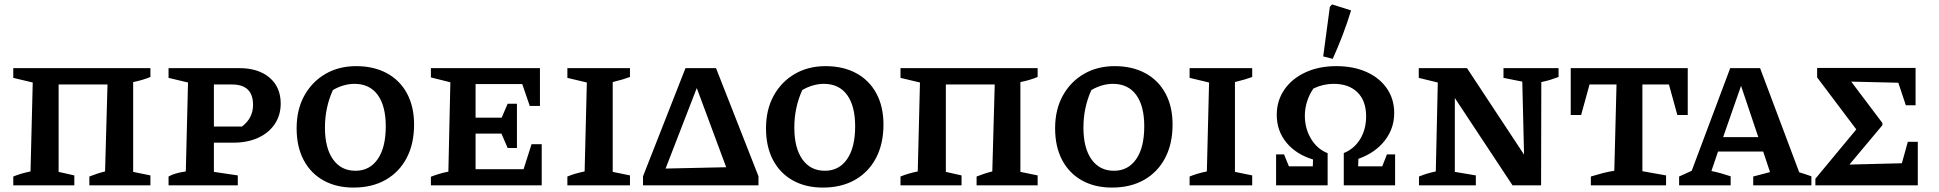

<svg xmlns="http://www.w3.org/2000/svg" viewBox="-20 -838 8765 868"><path d="M245 -456V-61L316 -45V0H40V-40Q74 -54 118 -63L128 -465L40 -486V-530H660V-490Q643 -483 623 -477Q603 -471 582 -467V-61L660 -45V0H384V-40Q402 -47 418.5 -52.5Q435 -58 455 -63L466 -456Z M1062 -530Q1148 -530 1198.5 -487Q1249 -444 1249 -370Q1249 -317 1222 -277Q1195 -237 1147 -215Q1099 -193 1034 -193H947V-61L1055 -45V0H742V-40Q756 -48 774.5 -53.5Q793 -59 820 -63L830 -465L742 -486V-530ZM1029 -456H947V-266H1074Q1124 -304 1124 -364Q1124 -456 1029 -456Z M1578 10Q1500 10 1442 -22.5Q1384 -55 1352.5 -115Q1321 -175 1321 -258Q1321 -343 1356 -406Q1391 -469 1451.5 -504Q1512 -539 1590 -539Q1670 -539 1729 -507Q1788 -475 1820 -415.5Q1852 -356 1852 -275Q1852 -188 1818.5 -124Q1785 -60 1723.5 -25Q1662 10 1578 10ZM1587 -66Q1651 -66 1687.5 -118.5Q1724 -171 1724 -267Q1724 -359 1687.5 -409Q1651 -459 1582 -459Q1559 -459 1534 -452Q1509 -445 1485 -431Q1449 -352 1449 -261Q1449 -169 1485.5 -117.5Q1522 -66 1587 -66Z M2383 -186H2429V0H1928V-39Q1969 -55 2007 -62L2016 -466L1928 -488V-530H2421V-359H2375L2341 -458H2130V-306H2248L2275 -369H2317V-169H2275L2247 -234H2130V-73H2347Z M2545 0V-40Q2579 -54 2623 -63L2633 -465L2545 -486V-530H2828V-490Q2812 -484 2795 -479Q2778 -474 2750 -467V-61L2828 -45V0Z M3217 -530 3409 -41V0H2887V-41L3079 -530ZM2989 -76 3263 -82 3130 -440Z M3700 10Q3622 10 3564 -22.5Q3506 -55 3474.5 -115Q3443 -175 3443 -258Q3443 -343 3478 -406Q3513 -469 3573.5 -504Q3634 -539 3712 -539Q3792 -539 3851 -507Q3910 -475 3942 -415.5Q3974 -356 3974 -275Q3974 -188 3940.5 -124Q3907 -60 3845.5 -25Q3784 10 3700 10ZM3709 -66Q3773 -66 3809.5 -118.5Q3846 -171 3846 -267Q3846 -359 3809.5 -409Q3773 -459 3704 -459Q3681 -459 3656 -452Q3631 -445 3607 -431Q3571 -352 3571 -261Q3571 -169 3607.5 -117.5Q3644 -66 3709 -66Z M4256 -456V-61L4327 -45V0H4051V-40Q4085 -54 4129 -63L4139 -465L4051 -486V-530H4671V-490Q4654 -483 4634 -477Q4614 -471 4593 -467V-61L4671 -45V0H4395V-40Q4413 -47 4429.5 -52.5Q4446 -58 4466 -63L4477 -456Z M5007 10Q4929 10 4871 -22.5Q4813 -55 4781.5 -115Q4750 -175 4750 -258Q4750 -343 4785 -406Q4820 -469 4880.5 -504Q4941 -539 5019 -539Q5099 -539 5158 -507Q5217 -475 5249 -415.5Q5281 -356 5281 -275Q5281 -188 5247.5 -124Q5214 -60 5152.5 -25Q5091 10 5007 10ZM5016 -66Q5080 -66 5116.5 -118.5Q5153 -171 5153 -267Q5153 -359 5116.5 -409Q5080 -459 5011 -459Q4988 -459 4963 -452Q4938 -445 4914 -431Q4878 -352 4878 -261Q4878 -169 4914.5 -117.5Q4951 -66 5016 -66Z M5358 0V-40Q5392 -54 5436 -63L5446 -465L5358 -486V-530H5641V-490Q5625 -484 5608 -479Q5591 -474 5563 -467V-61L5641 -45V0Z M5749 0V-140H5785L5807 -86H5915L5916 -117Q5840 -140 5796 -193Q5752 -246 5752 -319Q5752 -383 5786.5 -433Q5821 -483 5882 -511Q5943 -539 6021 -539Q6099 -539 6158 -512.5Q6217 -486 6250 -438Q6283 -390 6283 -327Q6283 -257 6240 -202Q6197 -147 6121 -120L6120 -86H6229L6250 -140H6287V0H6055V-146Q6102 -165 6129 -209Q6156 -253 6156 -312Q6156 -382 6117 -420.5Q6078 -459 6009 -459Q5962 -459 5918 -438Q5900 -413 5889.5 -380.5Q5879 -348 5879 -315Q5879 -257 5907 -210.5Q5935 -164 5981 -146H5982V0ZM6005 -572 5962 -583 5992 -807 6002 -818 6088 -791Q6071 -735 6050 -680Q6029 -625 6005 -572Z M6777 -530H7026V-490Q7004 -482 6988 -477Q6972 -472 6948 -467L6947 0H6818L6557 -395V-61L6652 -45V0H6395V-40Q6432 -55 6471 -63L6480 -465L6394 -486V-530H6612L6870 -139L6862 -469L6777 -486Z M7610 -530V-318H7563L7525 -456H7405V-64L7512 -45V0H7172V-40Q7198 -48 7224.5 -55Q7251 -62 7278 -66L7288 -456H7166L7128 -318H7081V-530Z M8114 -59Q8128 -55 8138.5 -51.5Q8149 -48 8169 -41V0H7906V-40L7982 -60L7951 -153H7747L7717 -65Q7741 -60 7762 -54Q7783 -48 7804 -41V0H7571V-40L7628 -66L7802 -530H7937ZM7770 -218H7929L7851 -450Z M8605 -197H8650V0H8187V-30L8372 -253L8195 -488V-531H8640V-362H8596L8562 -464L8349 -469L8490 -282V-272L8341 -94L8578 -100Z"/></svg>

Font: Piazzolla SC SemiBold
Style: Regular
Weight: 600
Designer: Juan Pablo del Peral
Foundry: Huerta Tipografica
Version: Version 1.330